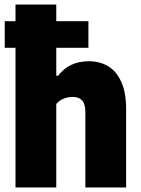

<svg xmlns="http://www.w3.org/2000/svg" viewBox="-20 -828 622 848"><path d="M537 -346.5V0H357V-332Q357 -369 342.5 -384.5Q328 -400 300.5 -400Q280.5 -400 260.8 -392Q241 -384 228.5 -369V0H48.5V-617H1V-734.5H48.5V-808H228.5V-734.5H370.5V-617H228.5V-493.5H237Q284.5 -557.5 373 -557.5Q420 -557.5 456.8 -536Q493.5 -514.5 515.2 -467.5Q537 -420.5 537 -346.5Z"/></svg>

Font: Encode Sans Semi Condensed ExBd
Style: Regular
Weight: 800
Width: 4
Designer: Multiple Designers
Foundry: Impallari Type
Version: Version 2.000